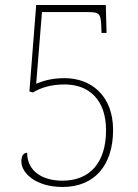

<svg xmlns="http://www.w3.org/2000/svg" viewBox="-20 -734 550 764"><path d="M229 10C356 10 430 -76 430 -217C430 -353 343 -423 237 -423C187 -423 154 -413 124 -401L147 -686H323C374 -686 381 -683 383 -630L384 -603H404L401 -714H124L97 -370L111 -366C142 -385 184 -398 237 -398C335 -398 402 -336 402 -216C402 -87 338 -15 228 -15C149 -15 88 -53 88 -126C76 -126 65 -118 65 -91C65 -46 122 10 229 10Z"/></svg>

Font: Noto Serif Thai SemiCondensed Thin
Style: Regular
Weight: 100
Width: 4
Designer: Monotype Design Team
Foundry: Monotype Imaging Inc.
Version: Version 2.002